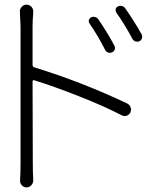

<svg xmlns="http://www.w3.org/2000/svg" viewBox="-20 -771 703 826"><path d="M471.7 -575.2Q476.6 -566.4 473.6 -558.1Q470.7 -549.8 462.4 -545.9Q454.1 -542 445.3 -544.9Q436.5 -547.9 432.6 -555.7Q403.3 -614.3 365.2 -669.9Q360.4 -676.8 362.3 -684.6Q364.3 -692.4 372.1 -696.3Q379.9 -700.2 389.2 -697.8Q398.4 -695.3 403.3 -687.5Q443.4 -628.9 471.7 -575.2ZM120.1 -657.2V-491.2Q120.1 -484.4 127 -481.4Q331.1 -418.9 526.4 -326.2Q537.1 -321.3 541.5 -310.1Q545.9 -298.8 541 -287.1Q536.1 -277.3 525.4 -273.4Q514.6 -269.5 504.9 -274.4Q427.7 -314.5 319.8 -356.9Q211.9 -399.4 127 -425.8Q124 -426.8 122.1 -425.3Q120.1 -423.8 120.1 -420.9L121.1 -72.3Q121.1 -29.3 123 4.9Q123 16.6 114.7 25.9Q106.4 35.2 94.2 35.2Q82 35.2 73.7 25.9Q65.4 16.6 66.4 4.9Q68.4 -28.3 68.4 -72.3V-657.2L65.4 -721.7Q65.4 -733.4 73.2 -741.2Q81.1 -751 93.8 -751Q106.4 -751 115.2 -741.7Q124 -732.4 123 -718.8Q120.1 -679.7 120.1 -657.2ZM480.5 -716.8Q477.5 -721.7 477.5 -727.5Q477.5 -729.5 477.5 -731.4Q479.5 -740.2 487.3 -743.2Q492.2 -746.1 498 -746.1Q501 -746.1 503.9 -745.1Q513.7 -743.2 518.6 -735.4Q556.6 -681.6 588.9 -624Q591.8 -618.2 591.8 -613.3Q591.8 -610.4 590.8 -606.4Q587.9 -597.7 580.1 -593.8Q575.2 -591.8 570.3 -591.8Q566.4 -591.8 562.5 -592.8Q554.7 -595.7 549.8 -603.5Q516.6 -666 480.5 -716.8Z"/></svg>

Font: Gen Jyuu Gothic P Light
Style: Regular
Weight: 200
Designer: [Source Han Sans]
Ryoko NISHIZUKA  (kana & ideographs); Paul D. Hunt (Latin, Greek & Cyrillic); Wenlong ZHANG  (bopomofo
Version: Version 1.002.20150607